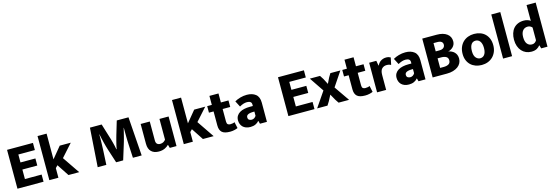

<svg xmlns="http://www.w3.org/2000/svg" viewBox="30 -1856 8660 3007"><g transform="rotate(-15 4360.0 -352.0)"><path d="M66 -630H486V-514H218V-385H460V-270H218V-116H489V0H66Z M730 -156V0H583V-715H730V-298L880 -480H1059L878 -278L1067 0H893L766 -193Z M1410 -630H1600L1668 -409Q1675 -389 1682.5 -362.5Q1690 -336 1697.5 -307.5Q1705 -279 1711.5 -250Q1718 -221 1722 -196H1727Q1731 -223 1738.5 -254.5Q1746 -286 1753.5 -315.5Q1761 -345 1768 -370Q1775 -395 1779 -409L1845 -630H2035L2080 0H1938L1927 -213Q1925 -243 1924 -278.5Q1923 -314 1922.5 -351Q1922 -388 1922 -424Q1922 -460 1922 -490H1919Q1912 -457 1903.5 -422Q1895 -387 1886 -352.5Q1877 -318 1868 -285.5Q1859 -253 1850 -226L1780 0H1666L1593 -225Q1584 -253 1575 -285.5Q1566 -318 1557.5 -352.5Q1549 -387 1541 -422Q1533 -457 1527 -490H1524Q1525 -458 1524.5 -420.5Q1524 -383 1523 -345.5Q1522 -308 1520.5 -273.5Q1519 -239 1518 -213L1507 0H1367Z M2497 -480H2645V0H2536L2521 -52H2517Q2507 -42 2493 -31Q2479 -20 2459.5 -10.5Q2440 -1 2415 5Q2390 11 2358 11Q2280 11 2236 -32Q2192 -75 2192 -159V-480H2340V-171Q2340 -134 2358.5 -116.5Q2377 -99 2406 -99Q2441 -99 2463.5 -113.5Q2486 -128 2497 -144Z M2910 -156V0H2763V-715H2910V-298L3060 -480H3239L3058 -278L3247 0H3073L2946 -193Z M3616 -374H3493V-171Q3493 -138 3507.5 -125Q3522 -112 3548 -112Q3568 -112 3588 -116Q3608 -120 3619 -127L3641 -26Q3624 -17 3589.5 -8.5Q3555 0 3516 0Q3423 0 3384.5 -36Q3346 -72 3346 -145V-374H3271V-480H3346V-626H3493V-480H3616Z M3716 -438Q3757 -462 3808.5 -476.5Q3860 -491 3914 -491Q4003 -491 4057 -448Q4111 -405 4111 -311V0H3998L3985 -48H3981Q3961 -22 3925.5 -5.5Q3890 11 3842 11Q3801 11 3770.5 -1Q3740 -13 3720 -33Q3700 -53 3689.5 -80.5Q3679 -108 3679 -139Q3679 -181 3697.5 -211Q3716 -241 3747.5 -260Q3779 -279 3821.5 -288Q3864 -297 3912 -297H3962V-323Q3962 -350 3943 -364.5Q3924 -379 3889 -379Q3859 -379 3830 -370Q3801 -361 3766 -341ZM3963 -207 3930 -206Q3902 -205 3883 -200Q3864 -195 3852.5 -187.5Q3841 -180 3836 -169.5Q3831 -159 3831 -148Q3831 -117 3849.5 -105.5Q3868 -94 3892 -94Q3916 -94 3935.5 -108Q3955 -122 3963 -139Z M4459 -630H4879V-514H4611V-385H4853V-270H4611V-116H4882V0H4459Z M5273 -246 5443 0H5273L5233 -60L5180 -155L5131 -61L5093 0H4925L5093 -246L4935 -480H5100L5140 -418L5187 -327L5231 -418L5268 -480H5430Z M5806 -374H5683V-171Q5683 -138 5697.5 -125Q5712 -112 5738 -112Q5758 -112 5778 -116Q5798 -120 5809 -127L5831 -26Q5814 -17 5779.5 -8.5Q5745 0 5706 0Q5613 0 5574.5 -36Q5536 -72 5536 -145V-374H5461V-480H5536V-626H5683V-480H5806Z M5897 0V-480H6013L6028 -396Q6037 -414 6050 -431.5Q6063 -449 6081 -462Q6099 -475 6122.5 -483Q6146 -491 6175 -491Q6197 -491 6215.5 -485.5Q6234 -480 6245 -473L6221 -358Q6210 -364 6193 -369Q6176 -374 6151 -374Q6105 -374 6074.5 -344Q6044 -314 6044 -240V0Z M6287 -438Q6328 -462 6379.5 -476.5Q6431 -491 6485 -491Q6574 -491 6628 -448Q6682 -405 6682 -311V0H6569L6556 -48H6552Q6532 -22 6496.5 -5.5Q6461 11 6413 11Q6372 11 6341.5 -1Q6311 -13 6291 -33Q6271 -53 6260.5 -80.5Q6250 -108 6250 -139Q6250 -181 6268.5 -211Q6287 -241 6318.5 -260Q6350 -279 6392.5 -288Q6435 -297 6483 -297H6533V-323Q6533 -350 6514 -364.5Q6495 -379 6460 -379Q6430 -379 6401 -370Q6372 -361 6337 -341ZM6534 -207 6501 -206Q6473 -205 6454 -200Q6435 -195 6423.5 -187.5Q6412 -180 6407 -169.5Q6402 -159 6402 -148Q6402 -117 6420.5 -105.5Q6439 -94 6463 -94Q6487 -94 6506.5 -108Q6526 -122 6534 -139Z M7035 -630Q7136 -630 7196 -586Q7256 -542 7256 -464Q7256 -435 7245.5 -412Q7235 -389 7218 -372.5Q7201 -356 7180.5 -345Q7160 -334 7140 -330Q7167 -325 7191.5 -313.5Q7216 -302 7234.5 -283.5Q7253 -265 7264 -239Q7275 -213 7275 -179Q7275 -140 7258 -107Q7241 -74 7209 -50.5Q7177 -27 7131.5 -13.5Q7086 0 7030 0H6798V-630ZM6950 -382H7011Q7054 -382 7077 -401.5Q7100 -421 7100 -453Q7100 -483 7078 -499.5Q7056 -516 7012 -516H6950ZM6950 -114H7009Q7058 -114 7088.5 -132Q7119 -150 7119 -193Q7119 -233 7089 -251Q7059 -269 7010 -269H6950Z M7846 -243Q7846 -184 7826.5 -137Q7807 -90 7773 -57Q7739 -24 7693 -6.5Q7647 11 7594 11Q7541 11 7495.5 -5.5Q7450 -22 7417 -53Q7384 -84 7365 -129.5Q7346 -175 7346 -233Q7346 -294 7365.5 -342Q7385 -390 7419 -423Q7453 -456 7499 -473.5Q7545 -491 7598 -491Q7651 -491 7696.5 -475Q7742 -459 7775 -427.5Q7808 -396 7827 -350Q7846 -304 7846 -243ZM7694 -238Q7694 -277 7686 -304.5Q7678 -332 7664 -349.5Q7650 -367 7632 -375Q7614 -383 7595 -383Q7576 -383 7558.5 -376Q7541 -369 7527.5 -352Q7514 -335 7506 -307.5Q7498 -280 7498 -238Q7498 -165 7528 -131Q7558 -97 7597 -97Q7616 -97 7633.5 -104.5Q7651 -112 7664.5 -128.5Q7678 -145 7686 -172Q7694 -199 7694 -238Z M7940 0V-715H8086V0Z M8512 -715H8660V0H8558L8543 -52H8538Q8524 -30 8489.5 -9.5Q8455 11 8399 11Q8352 11 8312 -6.5Q8272 -24 8243 -56.5Q8214 -89 8197.5 -135.5Q8181 -182 8181 -240Q8181 -297 8196 -343.5Q8211 -390 8239.5 -422.5Q8268 -455 8310 -473Q8352 -491 8405 -491Q8438 -491 8467.5 -481.5Q8497 -472 8512 -458ZM8512 -350Q8503 -362 8484 -373Q8465 -384 8442 -384Q8419 -384 8399 -376.5Q8379 -369 8363.5 -352Q8348 -335 8339 -308.5Q8330 -282 8330 -243Q8330 -168 8359.5 -132.5Q8389 -97 8436 -97Q8465 -97 8484.5 -112Q8504 -127 8512 -144Z"/></g></svg>

Font: Ek Mukta ExtraBold
Style: Regular
Weight: 800
Designer: Girish Dalvi and Yashodeep Gholap
Foundry: Ek Type
Version: Version 2.538;PS 1.002;hotconv 16.6.51;makeotf.lib2.5.65220;